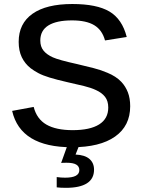

<svg xmlns="http://www.w3.org/2000/svg" viewBox="-20 -718 707 949"><path d="M623.5 -192.9Q623.5 -95.7 548.8 -43Q474.1 9.8 335.4 9.8Q81.1 9.8 40 -169.9L146.5 -189.5Q161.6 -129.9 209.2 -102.3Q256.8 -74.7 339.4 -74.7Q424.8 -74.7 470 -103Q515.1 -131.3 515.1 -186.5Q515.1 -218.8 499.3 -239.3Q483.4 -259.8 454.1 -272.9Q430.2 -284.2 394.5 -293Q358.9 -301.8 312.5 -312Q259.3 -324.2 225.1 -334.7Q190.9 -345.2 169.4 -356.7Q147.9 -368.2 131.3 -380.9Q103 -403.3 87.6 -435.3Q72.3 -467.3 72.3 -511.2Q72.3 -601.6 140.6 -649.9Q209 -698.2 337.4 -698.2Q458.5 -698.2 521.2 -660.9Q584 -623.5 606.4 -535.2L499 -518.1Q485.4 -569.3 446 -593.3Q406.7 -617.2 335.9 -617.2Q259.3 -617.2 219.2 -592.3Q179.2 -567.4 179.2 -517.6Q179.2 -487.3 195.1 -467.8Q210.9 -448.2 241.2 -434.6Q270 -421.4 362.8 -400.9Q405.3 -391.1 442.9 -381.3Q480.5 -371.6 510.7 -358.4Q531.2 -350.1 549.1 -338.6Q566.9 -327.1 580.1 -313Q600.6 -291 612.1 -261.5Q623.5 -231.9 623.5 -192.9ZM444.8 120.6Q444.8 165.5 409.7 188Q374.5 210.4 306.2 210.4Q278.8 210.4 260.3 208V157.2Q281.7 160.2 302.2 160.2Q372.1 160.2 372.1 122.6Q372.1 104.5 356.9 95.5Q341.8 86.4 309.1 86.4Q298.8 86.4 292.2 86.7Q285.6 86.9 282.2 87.4L313.5 0H371.6L353.5 45.9Q399.4 47.9 422.1 67.6Q444.8 87.4 444.8 120.6Z"/></svg>

Font: Arimo Medium
Style: Regular
Weight: 500
Designer: Steve Matteson
Foundry: Monotype Imaging Inc.
Version: Version 1.33